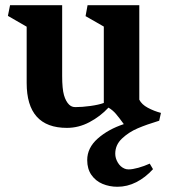

<svg xmlns="http://www.w3.org/2000/svg" viewBox="-20 -484 654 745"><path d="M312 -421.4 319.8 -463.9H520.5V-97.2Q529.8 -78.6 553.5 -65.9Q577.1 -53.2 604.5 -45.9L597.7 -15.6Q549.3 -1 514.4 13.9Q479.5 28.8 453.4 53.5Q427.2 78.1 427.2 112.3Q427.2 129.9 437 146.5Q446.8 163.1 462.4 169.9Q469.2 173.3 479 173.3Q494.1 173.3 516.8 167Q539.6 160.6 561 150.9L573.7 172.4Q543.9 205.1 508.8 222.9Q473.6 240.7 435.5 240.7Q404.8 240.7 377.9 229.5Q351.1 218.3 334.7 194.8Q318.4 171.4 318.4 137.2Q318.4 89.8 359.1 53.7Q399.9 17.6 460.4 -2.4Q442.4 -27.3 429.9 -42Q417.5 -56.6 400.9 -66.4Q369.1 -32.2 327.1 -10Q285.2 12.2 239.7 12.2Q83.5 12.2 83.5 -162.1V-380.4L10.7 -422.4L19 -463.9H221.2V-189.5Q221.2 -139.2 228.3 -114.7Q235.4 -90.3 248.5 -77.6Q253.9 -72.8 259.5 -70.6Q265.1 -68.4 272.9 -68.4Q298.8 -68.4 330.6 -72.8Q362.3 -77.1 382.8 -84.5V-380.9Z"/></svg>

Font: Vesper Libre
Style: Bold
Weight: 700
Designer: Robert Keller & Kimya Gandhi
Foundry: Mota Italic
Version: Version 1.058